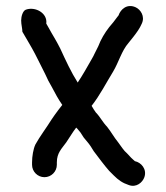

<svg xmlns="http://www.w3.org/2000/svg" viewBox="-20 -558 549 635"><path d="M54 -453C65.5 -434.3 74.6 -417 86 -398C99 -375.2 116 -339 129 -314C136.3 -297.3 143.7 -283 151 -271C163.4 -247.5 172.2 -230.9 186 -211L172 -193C164 -182.3 156.7 -172 150 -162C133.8 -135.7 111.6 -106.7 97 -80C90.1 -65.3 86 -40.9 86 -21V-13C86 9.5 104.5 28 127 28C149.5 28 168 9.5 168 -13V-21C168 -52.5 184.5 -66.7 199 -87C211 -104.4 219.6 -120 232 -136L236 -132L246 -120C250 -114 253.7 -108.3 257 -103C265.7 -92.2 272.6 -85.1 280 -74L290 -58C304.3 -39 325.4 -10.6 341 7L356 22C371.4 37.4 384.6 46.9 406 54C431 63.4 451.6 45.2 457.5 28C466.7 1.3 446.7 -20.9 426 -25C422.9 -28.1 419.3 -30.7 414 -36L400 -51C389 -59.8 380.7 -74.4 371 -87C355.7 -105.8 348.5 -120.8 334 -139C320.5 -152.5 310.6 -172.4 297 -186C292.5 -191.6 287.6 -200.3 283 -208C310.5 -243 330.5 -282.8 354 -321C372.9 -352.5 382 -389.7 405 -416L421 -436C432.2 -450.5 441.9 -463.5 449 -480C460.3 -504.1 444.8 -526.6 428.5 -534C400.2 -546.8 378.7 -527.1 372 -507C371.3 -506.3 370 -504.7 368 -502C360.3 -491.2 350.3 -478.5 341 -468C326.4 -449.1 313.7 -428.2 305 -405L292 -379C290.7 -375.7 287.7 -370 283 -362C268 -335.7 253.8 -310.2 237 -285C215.1 -319.4 197.5 -357.9 179 -398C164.4 -427.1 154.3 -441.3 141 -466L133 -480C137.9 -514.4 96.8 -537.4 65.5 -526C55.5 -522.4 50 -503.9 50 -490.5C50 -476.5 54 -464 54 -453Z"/></svg>

Font: HoneyBee
Style: Bd
Weight: 700
Foundry: Cannot Into Space Fonts
Version: Version 0.89